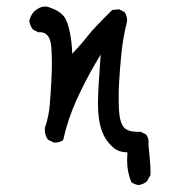

<svg xmlns="http://www.w3.org/2000/svg" viewBox="-20 -461 540 576"><path d="M431.6 56.2Q431.6 32.2 425.3 -28.3Q425.8 -31.7 425.8 -34.2Q425.8 -48.3 418 -57.6L401.9 -65.9Q397.9 -65.4 394.5 -65.4Q365.2 -65.4 353 -77.6Q339.4 -91.3 336.9 -131.3Q335 -173.3 337.2 -212.4Q339.4 -251.5 344.2 -300.5Q349.1 -349.6 360.8 -395Q361.3 -397.5 361.3 -399.4Q361.3 -414.1 353.5 -424.8L337.4 -433.1L316.9 -431.2Q261.2 -376.5 244.9 -355.2Q228.5 -334 208.5 -312.5L196.8 -299.8L195.8 -316.9Q193.8 -349.6 186 -378.9Q179.2 -407.2 164.1 -419.9Q148.9 -432.6 125 -439.9Q120.1 -441.4 115.2 -441.4Q98.6 -441.4 81.5 -425.8Q71.8 -414.1 67.9 -398.9Q69.8 -383.3 79.1 -372.1L94.7 -364.3Q97.7 -364.3 99.1 -364.3Q100.6 -364.3 102.1 -364.3Q103.5 -364.3 106.4 -363.8Q109.4 -363.3 111.8 -362.3Q117.2 -360.4 121.1 -356Q132.3 -344.7 134 -318.8Q135.7 -293 135.7 -270.5Q135.7 -228 129.4 -147.9Q126.5 -111.3 114.7 -77.6Q114.3 -75.2 114.3 -71.8Q114.3 -68.4 115.2 -63Q116.7 -51.8 124 -42L140.6 -33.7Q142.6 -33.2 144.5 -33.2Q158.7 -33.2 169.4 -40.5Q183.1 -102.1 208.5 -158.7Q233.9 -215.3 266.1 -270.5L282.2 -297.4L279.8 -266.1Q273.9 -188 273.9 -148.4Q273.9 -100.6 286.1 -66.9Q294.9 -42.5 314.5 -23.4Q331.5 -5.9 355 -4.4L362.3 -3.9Q361.3 11.7 361.3 20Q361.3 55.2 374 85.4Q383.3 92.3 395.5 94.2Q409.7 92.3 420.9 83L431.2 64.5Q431.6 61 431.6 56.2Z"/></svg>

Font: Bakudai
Style: ExtraLight
Weight: 200
Version: Version 1.48